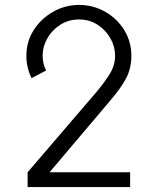

<svg xmlns="http://www.w3.org/2000/svg" viewBox="-20 -759 640 779"><path d="M92 0V-60L375 -390Q408 -430 427.5 -463Q447 -496 447 -533Q447 -570 428 -603.5Q409 -637 376 -658.5Q343 -680 301 -680Q258 -680 224.5 -658.5Q191 -637 172 -603.5Q153 -570 153 -533Q153 -501 167 -473L108 -442Q87 -485 87 -533Q87 -590 116.5 -636.5Q146 -683 195 -711Q244 -739 301 -739Q358 -739 406.5 -711.5Q455 -684 484 -637Q513 -590 513 -533Q513 -481 491 -440Q469 -399 424 -347L181 -60H508V0Z"/></svg>

Font: Tiny ExtraLight
Style: Regular
Weight: 200
Monospace: yes
Designer: Philipp Nurullin, Konstantin Bulenkov
Foundry: JetBrains
Version: Version 2.251; ttfautohint (v1.8.4.7-5d5b)